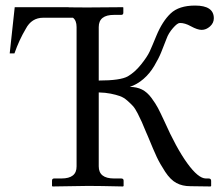

<svg xmlns="http://www.w3.org/2000/svg" viewBox="-20 -672 793 694"><path d="M741.2 2 668 1Q639.2 1 617.7 -10.5Q596.2 -22 577.1 -51Q558.1 -80.1 546.6 -104.5Q535.2 -128.9 514.2 -180.2Q512.2 -185.1 507.8 -194.8Q497.6 -219.7 492.4 -231.4Q487.3 -243.2 477.8 -261.7Q468.3 -280.3 460.4 -288.8Q452.6 -297.4 439.9 -308.6Q427.2 -319.8 413.3 -324.7Q399.4 -329.6 380.1 -333.5Q360.8 -337.4 336.9 -337.9V-70.8Q336.9 -26.9 392.1 -26.9H418Q426.8 -26.9 426.8 -19V0L424.8 2Q337.9 0 298.8 0L169.9 2L168 0V-19Q168 -26.9 175.8 -26.9H202.1Q257.3 -26.9 256.8 -70.8V-574.2Q256.8 -598.1 243.7 -607.9H136.2Q94.2 -607.9 73.2 -567.9Q49.3 -527.8 32.2 -479H15.1L33.2 -646H169.9H228L228.5 -645.5Q275.9 -645 294.9 -645L423.8 -646L425.8 -645V-626Q425.8 -618.2 418 -618.2H392.1Q336.9 -618.2 336.9 -574.2V-380.9Q415 -380.9 441.9 -396Q467.8 -411.1 490 -439Q512.2 -466.8 521 -485.8Q529.8 -504.9 544.9 -542Q566.9 -595.2 596.9 -623.5Q627 -651.9 685.1 -651.9Q752.9 -651.9 752.9 -606Q752.9 -588.9 739 -576.4Q725.1 -564 709 -564Q693.8 -564 669.9 -577.1Q647.9 -589.4 629.9 -588.9Q621.1 -588.9 605 -570.3Q588.9 -551.8 582 -532.2Q570.8 -503.4 562.5 -482.7Q554.2 -461.9 537.6 -433.8Q521 -405.8 498.5 -386.5Q476.1 -367.2 449.2 -357.9Q474.1 -357.9 493.2 -348.4Q512.2 -338.9 527.6 -317.9Q543 -296.9 551 -281.5Q559.1 -266.1 573.2 -235.8Q617.2 -136.7 657 -81.8Q696.8 -26.9 724.1 -26.9H733.9Q742.7 -26.9 743.2 -19V0Z"/></svg>

Font: Linux Libertine
Style: Regular
Weight: 400
Designer: Philipp H. Poll
Foundry: Philipp H. Poll
Version: Version 5.3.0 ; ttfautohint (v0.9)